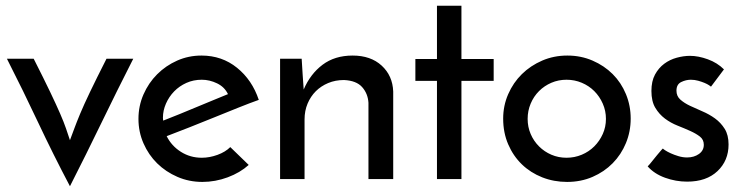

<svg xmlns="http://www.w3.org/2000/svg" viewBox="-20 -622 2582 667"><path d="M223 25Q164 -87 112.5 -196.5Q61 -306 4 -418H97Q133 -347 154.5 -302Q176 -257 189 -227Q202 -197 209 -176.5Q216 -156 223 -135Q231 -156 238.5 -176.5Q246 -197 258.5 -227Q271 -257 292.5 -302Q314 -347 350 -418H443Q386 -306 333 -196.5Q280 -87 223 25Z M772 -295Q760 -320 734 -332.5Q708 -345 681 -345Q652 -345 627.5 -334Q603 -323 585 -304.5Q567 -286 556.5 -262Q546 -238 546 -213Q546 -208 546.5 -206Q547 -204 547 -203Q573 -213 603.5 -225.5Q634 -238 664 -250.5Q694 -263 722 -274.5Q750 -286 772 -295ZM844 -49Q814 -22 771 -6Q728 10 683 10Q637 10 596.5 -7.5Q556 -25 526 -54.5Q496 -84 478.5 -124Q461 -164 461 -209Q461 -254 478.5 -294Q496 -334 526 -364Q556 -394 595.5 -411.5Q635 -429 680 -429Q751 -429 803.5 -386.5Q856 -344 879 -275Q848 -264 808 -248Q768 -232 725 -214.5Q682 -197 639 -180Q596 -163 559 -149Q576 -115 608.5 -94.5Q641 -74 681 -74Q708 -74 735.5 -84Q763 -94 780 -111Z M953 -418H1028Q1030 -387 1031.5 -361.5Q1033 -336 1035 -311Q1058 -365 1100.5 -397Q1143 -429 1205 -429Q1268 -429 1306 -394Q1344 -359 1346 -304V0H1260V-265Q1258 -297 1238 -319.5Q1218 -342 1175 -344Q1145 -344 1120 -333.5Q1095 -323 1077 -305Q1059 -287 1048.5 -262Q1038 -237 1038 -207V0H953Z M1498 -602H1583V-417H1695V-341H1583V0H1498V-341H1423V-417H1498Z M1823.5 -262Q1813 -237 1813 -209Q1813 -181 1823.5 -156.5Q1834 -132 1852.5 -113.5Q1871 -95 1895.5 -84.5Q1920 -74 1948 -74Q1976 -74 2001 -84.5Q2026 -95 2044.5 -113.5Q2063 -132 2074 -156.5Q2085 -181 2085 -209Q2085 -237 2074 -262Q2063 -287 2044.5 -305.5Q2026 -324 2001 -334.5Q1976 -345 1948 -345Q1920 -345 1895.5 -334.5Q1871 -324 1852.5 -305.5Q1834 -287 1823.5 -262ZM1728 -210Q1728 -255 1745.5 -295Q1763 -335 1793 -364.5Q1823 -394 1863.5 -411.5Q1904 -429 1951 -429Q1998 -429 2038.5 -411.5Q2079 -394 2108.5 -364.5Q2138 -335 2154.5 -295Q2171 -255 2171 -210Q2171 -165 2154.5 -125Q2138 -85 2108.5 -55Q2079 -25 2038.5 -7.5Q1998 10 1950 10Q1904 10 1863.5 -6Q1823 -22 1793 -51Q1763 -80 1745.5 -120.5Q1728 -161 1728 -210Z M2495 -381 2450 -321Q2449 -322 2443 -326Q2437 -330 2427.5 -334Q2418 -338 2405.5 -341.5Q2393 -345 2380 -345Q2363 -345 2346.5 -337Q2330 -329 2330 -307Q2330 -288 2343.5 -276Q2357 -264 2377 -254.5Q2397 -245 2420.5 -235Q2444 -225 2464 -210.5Q2484 -196 2497.5 -174.5Q2511 -153 2511 -120Q2511 -64 2472.5 -27.5Q2434 9 2367 9Q2328 9 2290.5 -4.5Q2253 -18 2230 -44Q2237 -51 2245.5 -62Q2254 -73 2262.5 -83Q2271 -93 2276.5 -99.5Q2282 -106 2283 -106Q2283 -105 2290.5 -100Q2298 -95 2310 -89.5Q2322 -84 2337 -79.5Q2352 -75 2367 -75Q2391 -75 2408 -87Q2425 -99 2425 -119Q2425 -137 2411.5 -147.5Q2398 -158 2378 -167Q2358 -176 2334 -185.5Q2310 -195 2290 -210Q2270 -225 2256.5 -247.5Q2243 -270 2243 -306Q2243 -340 2255.5 -363Q2268 -386 2287.5 -400.5Q2307 -415 2331 -421.5Q2355 -428 2377 -428Q2406 -428 2439 -416Q2472 -404 2495 -381Z"/></svg>

Font: JosefinSans
Style: SemiBold
Weight: 600
Designer: Santiago Orozco
Foundry: Typemade
Version: Version 1.0 ; ttfautohint (v1.3)